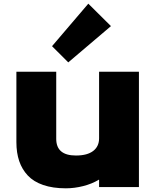

<svg xmlns="http://www.w3.org/2000/svg" viewBox="-20 -1023 856 1052"><path d="M741.2 -629.9V2H522.9V-38.1H521Q483.9 -15.6 435.8 -3.4Q387.7 8.8 340.8 8.8Q269.5 8.8 216.8 -9.3Q164.1 -27.3 132.3 -61.3Q100.6 -95.2 85.2 -140.6Q69.8 -186 69.8 -244.1V-629.9H288.1V-262.2Q288.1 -170.9 396 -170.9Q458 -170.9 490.5 -195.8Q522.9 -220.7 522.9 -265.1V-629.9ZM463.9 -1002.9 587.9 -879.9 354 -681.2 265.1 -770Z"/></svg>

Font: Sinkin Sans 900 X Black
Style: Regular
Weight: 950
Designer: Keith Bates
Foundry: K-Type
Version: Sinkin Sans (version 1.0)  by Keith Bates   •   © 2014   www